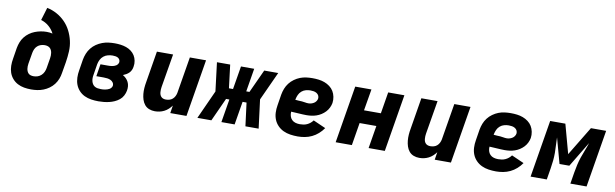

<svg xmlns="http://www.w3.org/2000/svg" viewBox="-47 -1221 5493 1716"><g transform="rotate(10 2700.0 -363.5)"><path d="M258 8Q225 8 193.5 2.5Q162 -3 134.5 -17.5Q107 -32 87 -55.5Q67 -79 57 -108Q47 -137 46.5 -169.5Q46 -202 52 -235L68 -335Q73 -362 83 -388Q93 -414 110.5 -436.5Q128 -459 151.5 -476Q175 -493 201 -503Q227 -513 254 -518Q281 -523 307 -523Q321 -523 334 -521.5Q347 -520 360 -517Q342 -553 310.5 -580Q279 -607 239 -619L274 -735Q322 -725 363.5 -702Q405 -679 437.5 -646Q470 -613 491.5 -571Q513 -529 524 -482Q535 -435 532.5 -385Q530 -335 522 -285L505 -185Q501 -157 490.5 -130Q480 -103 462 -79.5Q444 -56 419.5 -38.5Q395 -21 368 -10.5Q341 0 313 4Q285 8 258 8ZM260 -112Q278 -112 296 -118Q314 -124 328.5 -137.5Q343 -151 351 -168.5Q359 -186 362 -204L377 -295Q379 -308 379.5 -320.5Q380 -333 378 -345.5Q376 -358 371 -369Q366 -380 357 -388Q348 -396 335.5 -399.5Q323 -403 310 -403Q293 -403 275.5 -397.5Q258 -392 244 -379.5Q230 -367 222.5 -350Q215 -333 212 -316L195 -216Q193 -203 192.5 -190.5Q192 -178 194 -166.5Q196 -155 201 -144Q206 -133 214.5 -125.5Q223 -118 235 -115Q247 -112 260 -112Z M869 8Q836 8 803 3Q770 -2 741.5 -15.5Q713 -29 691.5 -52.5Q670 -76 659 -105.5Q648 -135 647 -168.5Q646 -202 652 -235L668 -335Q673 -363 684 -390.5Q695 -418 714 -442Q733 -466 758 -483Q783 -500 811 -510.5Q839 -521 867.5 -524.5Q896 -528 924 -528Q951 -528 977.5 -524.5Q1004 -521 1028.5 -512.5Q1053 -504 1073.5 -488.5Q1094 -473 1107 -452Q1120 -431 1125 -404.5Q1130 -378 1125 -351Q1123 -336 1116.5 -321Q1110 -306 1098.5 -294.5Q1087 -283 1073 -275Q1059 -267 1044 -261Q1060 -252 1073.5 -238.5Q1087 -225 1095.5 -208Q1104 -191 1106 -171Q1108 -151 1104 -130Q1100 -107 1088 -84Q1076 -61 1056 -45Q1036 -29 1012.5 -18.5Q989 -8 965 -2.5Q941 3 917 5.5Q893 8 869 8ZM871 -103Q881 -103 890.5 -103.5Q900 -104 910 -106Q920 -108 929.5 -111Q939 -114 948 -119Q957 -124 963.5 -132.5Q970 -141 972 -150Q974 -167 965 -180Q956 -193 941.5 -199.5Q927 -206 911 -208Q895 -210 878 -210H812L830 -321H897Q906 -321 915.5 -321.5Q925 -322 934 -323.5Q943 -325 952.5 -328Q962 -331 970.5 -336.5Q979 -342 984.5 -350Q990 -358 992 -367Q994 -380 988 -391Q982 -402 972 -407.5Q962 -413 949.5 -415Q937 -417 924 -417Q903 -417 881.5 -411.5Q860 -406 842.5 -392Q825 -378 815 -358Q805 -338 801 -317L785 -217Q782 -202 782 -187.5Q782 -173 785.5 -159Q789 -145 796.5 -133.5Q804 -122 815.5 -115Q827 -108 841.5 -105.5Q856 -103 871 -103Z M1381 8Q1353 8 1328.5 -1.5Q1304 -11 1288 -30.5Q1272 -50 1264 -75Q1256 -100 1253.5 -126.5Q1251 -153 1253 -180.5Q1255 -208 1260 -235L1307 -520H1454L1403 -216Q1401 -204 1400.5 -192Q1400 -180 1401 -168Q1402 -156 1406 -145.5Q1410 -135 1418 -127Q1426 -119 1437 -115.5Q1448 -112 1460 -112Q1476 -112 1492 -116.5Q1508 -121 1520.5 -132Q1533 -143 1540.5 -158Q1548 -173 1551 -188L1606 -520H1753L1667 0H1520L1531 -70Q1518 -52 1501 -36.5Q1484 -21 1464 -11Q1444 -1 1423 3.5Q1402 8 1381 8Z M1766 0 1884 -260 1852 -520H1972L1998 -309H2035L2070 -520H2190L2155 -309H2184L2281 -520H2408L2289 -260L2322 0H2202L2175 -211H2139L2104 0H1984L2019 -211H1989L1893 0Z M2677 8Q2643 8 2609.5 3Q2576 -2 2547 -15.5Q2518 -29 2495.5 -52Q2473 -75 2461 -104.5Q2449 -134 2447.5 -167.5Q2446 -201 2452 -235L2468 -335Q2473 -363 2483.5 -390Q2494 -417 2512 -440.5Q2530 -464 2555 -482Q2580 -500 2607 -510.5Q2634 -521 2662.5 -524.5Q2691 -528 2718 -528Q2747 -528 2775 -524.5Q2803 -521 2828.5 -511.5Q2854 -502 2876 -485.5Q2898 -469 2911.5 -446.5Q2925 -424 2930.5 -396.5Q2936 -369 2932 -340Q2928 -318 2917.5 -296.5Q2907 -275 2890.5 -257.5Q2874 -240 2853.5 -227Q2833 -214 2811 -206.5Q2789 -199 2766.5 -196Q2744 -193 2721 -193Q2704 -193 2686.5 -194Q2669 -195 2651.5 -196Q2634 -197 2617 -198Q2600 -199 2582 -200Q2580 -180 2585.5 -160.5Q2591 -141 2604.5 -127.5Q2618 -114 2637 -108.5Q2656 -103 2677 -103Q2693 -103 2709.5 -105.5Q2726 -108 2741.5 -115Q2757 -122 2770.5 -133Q2784 -144 2794 -158L2907 -108Q2888 -80 2861.5 -56.5Q2835 -33 2804.5 -18.5Q2774 -4 2741.5 2Q2709 8 2677 8ZM2721 -300Q2733 -300 2745.5 -303.5Q2758 -307 2769.5 -314Q2781 -321 2789 -332.5Q2797 -344 2799 -356Q2801 -371 2794.5 -384Q2788 -397 2775.5 -404.5Q2763 -412 2748.5 -414.5Q2734 -417 2719 -417Q2699 -417 2678 -411.5Q2657 -406 2640 -391.5Q2623 -377 2614 -357Q2605 -337 2601 -317L2600 -311Q2615 -309 2630.5 -308.5Q2646 -308 2661 -307Q2676 -306 2690.5 -303Q2705 -300 2721 -300Z M3021 0 3107 -520H3254L3221 -325H3374L3406 -520H3553L3467 0H3320L3354 -206H3202L3168 0Z M3781 8Q3753 8 3728.5 -1.5Q3704 -11 3688 -30.5Q3672 -50 3664 -75Q3656 -100 3653.5 -126.5Q3651 -153 3653 -180.5Q3655 -208 3660 -235L3707 -520H3854L3803 -216Q3801 -204 3800.5 -192Q3800 -180 3801 -168Q3802 -156 3806 -145.5Q3810 -135 3818 -127Q3826 -119 3837 -115.5Q3848 -112 3860 -112Q3876 -112 3892 -116.5Q3908 -121 3920.5 -132Q3933 -143 3940.5 -158Q3948 -173 3951 -188L4006 -520H4153L4067 0H3920L3931 -70Q3918 -52 3901 -36.5Q3884 -21 3864 -11Q3844 -1 3823 3.5Q3802 8 3781 8Z M4477 8Q4443 8 4409.5 3Q4376 -2 4347 -15.5Q4318 -29 4295.5 -52Q4273 -75 4261 -104.5Q4249 -134 4247.5 -167.5Q4246 -201 4252 -235L4268 -335Q4273 -363 4283.5 -390Q4294 -417 4312 -440.5Q4330 -464 4355 -482Q4380 -500 4407 -510.5Q4434 -521 4462.5 -524.5Q4491 -528 4518 -528Q4547 -528 4575 -524.5Q4603 -521 4628.5 -511.5Q4654 -502 4676 -485.5Q4698 -469 4711.5 -446.5Q4725 -424 4730.5 -396.5Q4736 -369 4732 -340Q4728 -318 4717.5 -296.5Q4707 -275 4690.5 -257.5Q4674 -240 4653.5 -227Q4633 -214 4611 -206.5Q4589 -199 4566.5 -196Q4544 -193 4521 -193Q4504 -193 4486.5 -194Q4469 -195 4451.5 -196Q4434 -197 4417 -198Q4400 -199 4382 -200Q4380 -180 4385.5 -160.5Q4391 -141 4404.5 -127.5Q4418 -114 4437 -108.5Q4456 -103 4477 -103Q4493 -103 4509.5 -105.5Q4526 -108 4541.5 -115Q4557 -122 4570.5 -133Q4584 -144 4594 -158L4707 -108Q4688 -80 4661.5 -56.5Q4635 -33 4604.5 -18.5Q4574 -4 4541.5 2Q4509 8 4477 8ZM4521 -300Q4533 -300 4545.5 -303.5Q4558 -307 4569.5 -314Q4581 -321 4589 -332.5Q4597 -344 4599 -356Q4601 -371 4594.5 -384Q4588 -397 4575.5 -404.5Q4563 -412 4548.5 -414.5Q4534 -417 4519 -417Q4499 -417 4478 -411.5Q4457 -406 4440 -391.5Q4423 -377 4414 -357Q4405 -337 4401 -317L4400 -311Q4415 -309 4430.5 -308.5Q4446 -308 4461 -307Q4476 -306 4490.5 -303Q4505 -300 4521 -300Z M4790 0 4876 -520H5014L5086 -256L5246 -520H5384L5298 0H5151L5168 -104Q5174 -140 5182 -175.5Q5190 -211 5202 -246.5Q5214 -282 5228 -316.5Q5242 -351 5253 -386L5114 -156H5025L4962 -386Q4962 -351 4964.5 -316.5Q4967 -282 4967 -246.5Q4967 -211 4963.5 -175.5Q4960 -140 4954 -104L4937 0Z"/></g></svg>

Font: Iosevka SS04 Heavy Extended
Style: Italic
Weight: 900
Width: 7
Italic angle: -9°
Monospace: yes
Designer: Belleve Invis
Foundry: Belleve Invis
Version: Version 19.0.0; ttfautohint (v1.8.4)